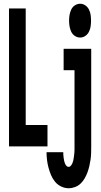

<svg xmlns="http://www.w3.org/2000/svg" viewBox="-20 -780 540 1023"><path d="M407 -580Q392 -580 379 -588.5Q366 -597 359.5 -611Q353 -625 350.5 -640Q348 -655 348 -670Q348 -685 350.5 -700Q353 -715 359.5 -729Q366 -743 379 -751.5Q392 -760 407 -760Q422 -760 434.5 -751.5Q447 -743 454 -729Q461 -715 463 -700Q465 -685 465 -670Q465 -655 463 -640Q461 -625 454 -611Q447 -597 434.5 -588.5Q422 -580 407 -580ZM28 0V-735H117V-114H233V0ZM346 223Q325 223 305.5 213.5Q286 204 273 188Q260 172 252 153Q244 134 238.5 113.5Q233 93 230.5 72.5Q228 52 228 31H317Q317 38 317.5 45.5Q318 53 319 60.5Q320 68 321.5 75.5Q323 83 325.5 89.5Q328 96 333 102.5Q338 109 346 109Q353 109 358 102.5Q363 96 366 89Q369 82 370.5 75Q372 68 373 60.5Q374 53 375 45.5Q376 38 376.5 30.5Q377 23 377 15.5Q377 8 377 0V-406H319V-520H466V0Q466 18 465.5 35.5Q465 53 462.5 70.5Q460 88 456 105Q452 122 446 138.5Q440 155 431 170.5Q422 186 409.5 198Q397 210 380 216.5Q363 223 346 223Z"/></svg>

Font: Iosevka SS18 Heavy
Style: Regular
Weight: 900
Monospace: yes
Designer: Belleve Invis
Foundry: Belleve Invis
Version: Version 25.1.1; ttfautohint (v1.8.4)